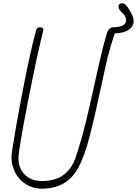

<svg xmlns="http://www.w3.org/2000/svg" viewBox="-20 -1125 824 1155"><path d="M670 -924Q641 -836 627 -778Q617 -738 591 -616Q552 -432 520 -308Q488 -184 452 -118Q384 10 232 10Q179 10 137 -16Q95 -42 72 -86Q49 -130 49 -182Q49 -202 75 -353Q101 -504 135.5 -674.5Q170 -845 198 -946Q200 -953 206.5 -957Q213 -961 220 -961Q241 -961 241 -944Q206 -809 148.5 -516Q91 -223 91 -172Q91 -113 129 -74.5Q167 -36 233 -36Q314 -36 363 -73.5Q412 -111 434 -175Q470 -283 494.5 -383Q519 -483 550 -626Q554 -642 575.5 -739.5Q597 -837 622 -922Q627 -939 637.5 -950Q648 -961 657 -961Q699 -961 718.5 -972Q738 -983 738 -1001Q738 -1027 720 -1044Q704 -1059 698.5 -1067Q693 -1075 693 -1085Q693 -1105 713 -1105Q725 -1105 734.5 -1097Q744 -1089 757 -1068Q784 -1026 784 -998Q784 -967 755 -946.5Q726 -926 670 -924Z"/></svg>

Font: Bad Script
Style: Regular
Weight: 400
Italic angle: -10°
Designer: Roman Shchyukin (Gaslight Type Foundry), Cyreal (Charset Expansion)
Foundry: Gaslight
Version: Version 2.000